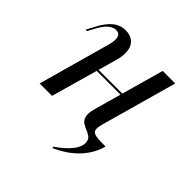

<svg xmlns="http://www.w3.org/2000/svg" viewBox="-160 -549 830 830"><g transform="rotate(45 255.0 -134.0)"><path d="M281.5 158.1 278.2 152.4Q323.4 121 345.2 93.5Q366.9 66.1 366.9 42.7Q366.9 23.4 356.5 14.5Q346 5.6 331.5 0Q316.9 -5.6 304.4 -13.7Q291.9 -21.8 287.1 -39.5Q282.3 -57.3 291.1 -89.5L382.3 -414.5H458.9L362.1 -68.5Q351.6 -32.3 361.3 -20.6Q371 -8.9 412.1 -8.9H438.7Q425 43.5 385.1 86.7Q345.2 129.8 281.5 158.1ZM44.4 0 136.3 -329.8Q146 -363.7 140.3 -380.6Q134.7 -397.6 115.3 -397.6Q96.8 -397.6 79 -381.9Q61.3 -366.1 45.2 -334.7L29 -304.8H20.2L38.7 -339.5Q62.1 -384.7 87.5 -405.2Q112.9 -425.8 145.2 -425.8Q174.2 -425.8 191.5 -411.3Q208.9 -396.8 212.9 -371Q216.9 -345.2 208.1 -311.3L120.2 0ZM137.9 -212.9 140.3 -221.8H368.5L366.1 -212.9Z"/></g></svg>

Font: Playfair 144pt
Style: Italic
Weight: 400
Italic angle: -15.6°
Designer: Claus Eggers Sørensen
Foundry: Claus Eggers Sørensen
Version: Version 2.001;gftools[0.9.30]